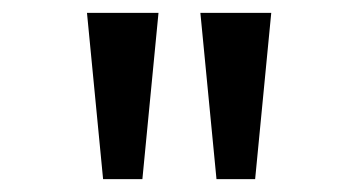

<svg xmlns="http://www.w3.org/2000/svg" viewBox="-20 -749 542 298"><path d="M140 -471 115 -729H226L201 -471ZM316 -471 291 -729H401L376 -471Z"/></svg>

Font: bangla115
Style: Regular
Weight: 400
Designer: Jelle Bosma - Monotype Design Team
Foundry: Monotype Imaging Inc.
Version: Version 2.003